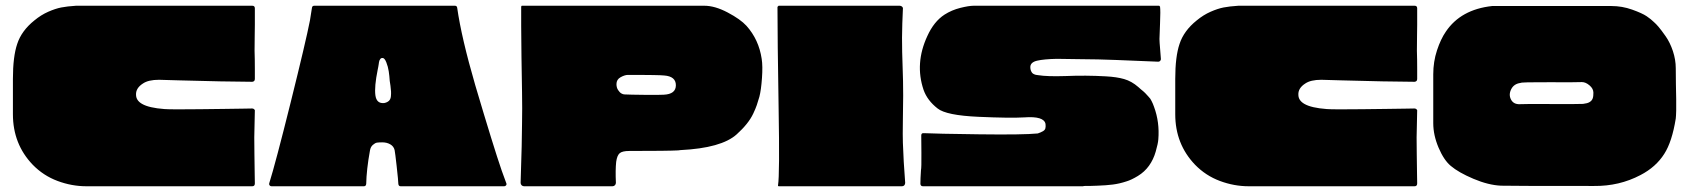

<svg xmlns="http://www.w3.org/2000/svg" viewBox="-20 -649 5889 669"><path d="M866 -170Q866 -152 866.5 -112Q867 -72 867.5 -41Q868 -10 868 -10Q868 0 859 0H281Q230 0 180.5 -18.5Q131 -37 94 -75Q25 -147 25 -251Q25 -251 25 -252V-373V-374Q25 -452 40 -496Q55 -542 100 -578Q123 -597 148 -608Q173 -619 193.5 -623Q214 -627 245 -629H246H859Q868 -629 868 -620V-563Q868 -558 867.5 -524Q867 -490 867 -472Q868 -444 868 -408V-374Q868 -365 859 -364Q823 -364 747 -365.5Q671 -367 604 -369Q537 -371 534 -371Q497 -371 478 -358Q453 -342 454 -319Q454 -299 475 -287Q499 -273 553 -269Q565 -268 600 -268Q635 -268 677.5 -268.5Q720 -269 760.5 -269.5Q801 -270 829.5 -270.5Q858 -271 858 -271Q865 -271 868 -265Q866 -185 866 -170Z M1728 -55Q1736 -33 1744 -11Q1746 -7 1743.5 -3.5Q1741 0 1737 0H1376Q1369 0 1368 -8Q1368 -17 1362 -71Q1357 -116 1355 -126Q1352 -139 1340 -146Q1328 -153 1312 -153Q1300 -153 1293.5 -152Q1287 -151 1279 -144Q1271 -137 1269 -124Q1257 -58 1256 -8Q1255 0 1248 0H926Q922 0 919.5 -3Q917 -6 918 -10Q940 -80 993 -293Q1046 -506 1060 -578Q1064 -600 1067 -622Q1068 -629 1075 -629H1565Q1572 -629 1573 -622Q1588 -517 1636 -352Q1700 -136 1728 -55ZM1296 -406Q1284 -347 1288 -317Q1292 -287 1319 -290Q1329 -292 1335 -297.5Q1341 -303 1342 -313Q1343 -323 1342.5 -330.5Q1342 -338 1340.5 -350.5Q1339 -363 1338 -367Q1337 -384 1334.5 -400.5Q1332 -417 1326 -432Q1320 -447 1313 -447Q1310 -447 1308 -446Q1306 -445 1304.5 -442.5Q1303 -440 1302 -438Q1301 -436 1300.5 -432Q1300 -428 1299.5 -425Q1299 -422 1298 -416Q1297 -410 1296 -406Z M2634 -444Q2638 -419 2635 -377Q2632 -335 2626 -312Q2621 -295 2617 -283Q2613 -271 2604.5 -253Q2596 -235 2581.5 -217Q2567 -199 2547 -181Q2494 -133 2351 -126Q2345 -125 2343 -125Q2308 -123 2173 -123Q2148 -123 2139 -115Q2130 -107 2127 -85Q2124 -57 2126 -12Q2126 -7 2122.5 -3.5Q2119 0 2114 0H1806Q1801 0 1797.5 -3.5Q1794 -7 1794 -12Q1799 -163 1799 -220Q1800 -270 1799 -326.5Q1798 -383 1797 -451Q1796 -519 1796 -558Q1796 -591 1796 -625Q1796 -629 1799 -629H2434Q2471 -629 2515.5 -605.5Q2560 -582 2581 -559Q2624 -511 2634 -444ZM2293 -319Q2335 -321 2335 -352Q2335 -383 2294 -386Q2285 -387 2256.5 -387.5Q2228 -388 2204.5 -388Q2181 -388 2168 -388Q2157 -388 2142.5 -380Q2128 -372 2128 -356Q2128 -344 2133.5 -335.5Q2139 -327 2145 -323.5Q2151 -320 2156 -320Q2174 -319 2227 -318.5Q2280 -318 2293 -319Z M2693 -629H3115Q3120 -629 3123.5 -625.5Q3127 -622 3126 -617Q3125 -594 3124 -567.5Q3123 -541 3123 -518Q3123 -495 3123.5 -467.5Q3124 -440 3125 -417.5Q3126 -395 3126.5 -366.5Q3127 -338 3127 -316Q3127 -295 3126 -234Q3125 -173 3126 -151Q3128 -89 3134 -12Q3134 -7 3131 -3.5Q3128 0 3123 0H2694Q2690 0 2691 -4Q2697 -40 2693 -272Q2689 -518 2689 -625Q2690 -626 2693 -629Z M4019 -629Q4020 -628 4022 -626Q4024 -612 4022 -567Q4020 -522 4020 -513Q4020 -504 4022.5 -475.5Q4025 -447 4025 -443Q4025 -440 4022.5 -437Q4020 -434 4016 -434Q3828 -442 3806 -442Q3783 -442 3731.5 -443Q3680 -444 3662 -444Q3617 -443 3593.5 -437.5Q3570 -432 3570 -415Q3570 -408 3572 -403Q3574 -398 3576.5 -395Q3579 -392 3584 -390Q3589 -388 3591 -388Q3593 -388 3598 -387Q3629 -382 3692 -384Q3764 -387 3833 -383Q3871 -381 3897 -373.5Q3923 -366 3946 -346Q3948 -344 3955 -338Q3962 -332 3963.5 -331Q3965 -330 3970 -325Q3975 -320 3976.5 -318Q3978 -316 3982 -312Q3986 -308 3988 -305Q3990 -302 3992.5 -297Q3995 -292 3997 -287.5Q3999 -283 4001 -277Q4021 -223 4016 -163Q4015 -149 4007 -121Q3999 -93 3983.5 -71.5Q3968 -50 3945 -36Q3922 -22 3905 -17Q3881 -9 3857.5 -6Q3834 -3 3804 -2Q3784 -1 3758 -1Q3756 -1 3753 0Q3752 0 3751 0H3196Q3188 0 3187 -8Q3187 -26 3189 -56Q3191 -64 3190.5 -116Q3190 -168 3190 -177Q3190 -186 3199 -185Q3238 -183 3392 -181Q3546 -179 3596 -184Q3604 -187 3606.5 -188Q3609 -189 3615 -192.5Q3621 -196 3622.5 -202Q3624 -208 3623 -217Q3618 -245 3549 -240Q3501 -237 3389 -242Q3277 -247 3247 -271Q3211 -299 3198 -336Q3167 -428 3211 -523Q3234 -574 3271 -598Q3296 -614 3326 -621.5Q3356 -629 3373 -629Z M4916 -170Q4916 -152 4916.5 -112Q4917 -72 4917.5 -41Q4918 -10 4918 -10Q4918 0 4909 0H4331Q4280 0 4230.5 -18.5Q4181 -37 4144 -75Q4075 -147 4075 -251Q4075 -251 4075 -252V-373V-374Q4075 -452 4090 -496Q4105 -542 4150 -578Q4173 -597 4198 -608Q4223 -619 4243.5 -623Q4264 -627 4295 -629H4296H4909Q4918 -629 4918 -620V-563Q4918 -558 4917.5 -524Q4917 -490 4917 -472Q4918 -444 4918 -408V-374Q4918 -365 4909 -364Q4873 -364 4797 -365.5Q4721 -367 4654 -369Q4587 -371 4584 -371Q4547 -371 4528 -358Q4503 -342 4504 -319Q4504 -299 4525 -287Q4549 -273 4603 -269Q4615 -268 4650 -268Q4685 -268 4727.5 -268.5Q4770 -269 4810.5 -269.5Q4851 -270 4879.5 -270.5Q4908 -271 4908 -271Q4915 -271 4918 -265Q4916 -185 4916 -170Z M5743 -572Q5750 -566 5759 -555.5Q5768 -545 5783.5 -523Q5799 -501 5809 -471Q5819 -441 5819 -411Q5819 -388 5819.5 -356Q5820 -324 5820.5 -303.5Q5821 -283 5820.5 -263.5Q5820 -244 5819 -236Q5806 -155 5779 -113Q5750 -67 5696 -39Q5622 0 5534 -1Q5230 -1 5210 -2Q5166 -4 5114 -26Q5062 -48 5035 -71Q5011 -91 4992.5 -134.5Q4974 -178 4974 -220V-390Q4974 -434 4987 -473.5Q5000 -513 5018 -539Q5070 -616 5179 -628Q5205 -628 5266 -628Q5327 -628 5443.5 -628Q5560 -628 5595 -628Q5632 -628 5667 -615.5Q5702 -603 5717.5 -592.5Q5733 -582 5743 -572ZM5496 -287Q5504 -288 5509.5 -289.5Q5515 -291 5519 -293.5Q5523 -296 5525.5 -299Q5528 -302 5529.5 -306Q5531 -310 5531.5 -315Q5532 -320 5532 -326Q5532 -340 5518.5 -351.5Q5505 -363 5492 -363Q5474 -362 5377 -362.5Q5280 -363 5278 -360Q5255 -357 5245.5 -338Q5236 -319 5245 -302Q5254 -285 5276 -286Q5288 -287 5383 -286.5Q5478 -286 5496 -287Z"/></svg>

Font: Cubao Free Wide
Style: Wide
Weight: 400
Designer: Aaron Amar
Version: Version 001.001